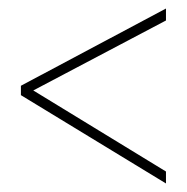

<svg xmlns="http://www.w3.org/2000/svg" viewBox="-20 -578 439 450"><path d="M369 -148V-176L58 -366L369 -530V-558L29 -377V-355Z"/></svg>

Font: Noto Sans Ethiopic ExtraCondensed Thin
Style: Regular
Weight: 100
Width: 2
Designer: Monotype Design Team
Foundry: Monotype Imaging Inc.
Version: Version 2.102